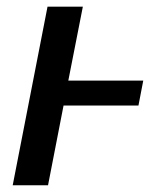

<svg xmlns="http://www.w3.org/2000/svg" viewBox="-20 -548 475 568"><path d="M168 -235.8 122.1 0H17.6L120.6 -528.3H225.1L182.1 -309.6H403.8L389.6 -235.8Z"/></svg>

Font: Arimo Medium
Style: Italic
Weight: 500
Italic angle: -12°
Designer: Steve Matteson
Foundry: Monotype Imaging Inc.
Version: Version 1.33